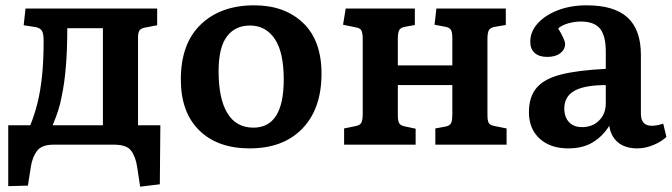

<svg xmlns="http://www.w3.org/2000/svg" viewBox="-20 -544 2528 722"><path d="M507 158 496 85Q490 45 473 22.5Q456 0 408 0H182Q137 0 119.5 23Q102 46 96 83L85 154L11 156V-73H94Q110 -113 121 -157Q132 -201 138 -257Q144 -313 144 -391Q144 -417 138 -427.5Q132 -438 115 -442L69 -449L76 -512H571V-449L529 -441Q510 -438 504.5 -429.5Q499 -421 499 -404V-73H583L581 149ZM178 -73H367V-438H233Q233 -278 212 -182Q207 -154 199 -129Q191 -104 178 -73Z M919 14Q798 14 729 -54Q660 -122 660 -245Q660 -380 735 -452Q810 -524 936 -524Q1050 -524 1119.5 -458Q1189 -392 1189 -267Q1189 -135 1117 -60.5Q1045 14 919 14ZM933 -64Q1047 -64 1047 -245Q1047 -348 1013 -398Q979 -448 920 -448Q864 -448 833 -406.5Q802 -365 802 -276Q802 -173 835 -118.5Q868 -64 933 -64Z M1274 0V-61L1318 -70Q1333 -73 1338.5 -82Q1344 -91 1344 -118V-397Q1344 -421 1338.5 -430Q1333 -439 1318 -441L1270 -451L1280 -512H1540V-450L1502 -443Q1486 -440 1481 -430.5Q1476 -421 1476 -396V-298H1681V-400Q1681 -422 1676 -431Q1671 -440 1656 -443L1614 -451L1621 -512H1882V-450L1840 -443Q1824 -440 1818.5 -430.5Q1813 -421 1813 -397V-112Q1813 -90 1818 -81.5Q1823 -73 1840 -70L1885 -61V0H1617V-61L1655 -68Q1671 -71 1676 -80.5Q1681 -90 1681 -115V-224H1476V-112Q1476 -90 1481 -81Q1486 -72 1501 -69L1543 -60V0Z M2117 14Q2049 14 2009 -23Q1969 -60 1969 -122Q1969 -180 1998 -214Q2027 -248 2090.5 -264Q2154 -280 2258 -285V-351Q2258 -409 2236.5 -436Q2215 -463 2164 -463Q2140 -463 2116 -456Q2092 -449 2079 -437Q2105 -394 2105 -379Q2105 -358 2087 -344Q2069 -330 2038 -330Q2007 -330 1990.5 -345Q1974 -360 1974 -387Q1974 -425 2002 -456Q2030 -487 2078 -505.5Q2126 -524 2186 -524Q2290 -524 2340 -478Q2390 -432 2390 -338V-116Q2390 -71 2431 -71Q2450 -71 2474 -79L2486 -29Q2467 -11 2436.5 1.5Q2406 14 2377 14Q2331 14 2304 -8.5Q2277 -31 2271 -71Q2247 -32 2209.5 -9Q2172 14 2117 14ZM2169 -66Q2208 -66 2233 -91Q2258 -116 2258 -155V-224Q2178 -224 2140 -202.5Q2102 -181 2102 -136Q2102 -104 2119.5 -85Q2137 -66 2169 -66Z"/></svg>

Font: Literata SemiBold
Style: Regular
Weight: 600
Designer: Latin by Veronika Burian and Jose Scaglione. Greek by Irene Vlachou. Cyrillic by Vera Evstafieva.
Foundry: TypeTogether
Version: Version 3.103; ttfautohint (v1.8.4.7-5d5b);gftools[0.9.29]